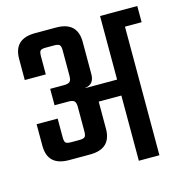

<svg xmlns="http://www.w3.org/2000/svg" viewBox="-96 -714 760 802"><g transform="rotate(-15 284.0 -313.5)"><path d="M568 -626V-556H496V0H407V-282H309V-165Q309 -78 217 -78H126Q34 -78 34 -165V-258H125V-177Q125 -159 130.5 -153.5Q136 -148 154 -148H190Q207 -148 213 -153.5Q219 -159 219 -177V-284Q219 -302 212 -308.5Q205 -315 187 -315H127V-386H187Q205 -386 212 -392.5Q219 -399 219 -418V-528Q219 -546 213 -551.5Q207 -557 190 -557H154Q136 -557 130.5 -551.5Q125 -546 125 -528V-449H34V-540Q34 -627 126 -627H217Q309 -627 309 -540V-401Q309 -357 270 -352V-351H407V-626Z"/></g></svg>

Font: Teko Regular
Style: Regular
Weight: 400
Designer: Manushi Parikh, Jonny Pinhorn
Foundry: Indian Type Foundry
Version: Version 1.105;PS 1.0;hotconv 1.0.78;makeotf.lib2.5.61930; tt